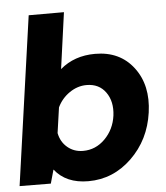

<svg xmlns="http://www.w3.org/2000/svg" viewBox="-59 -799 735 850"><g transform="rotate(-5 308.0 -373.5)"><path d="M377.9 -555.2Q487.8 -555.2 548.3 -475.6Q608.9 -396 592 -275.9Q575.2 -155.8 492.7 -75.9Q410.2 3.9 299.8 3.9Q200.7 3.9 149.9 -61L132.8 0L-5.9 -1L100.1 -751H256.8L222.2 -501Q285.2 -555.2 377.9 -555.2ZM288.1 -131.8Q344.2 -131.8 385.5 -173.3Q426.8 -214.8 435.1 -275.9Q442.9 -337.9 413.3 -379.4Q383.8 -420.9 328.1 -420.9Q288.1 -420.9 252.4 -396.5Q216.8 -372.1 198.2 -333L182.1 -220.2Q189.9 -180.2 219 -156Q248 -131.8 288.1 -131.8Z"/></g></svg>

Font: Oakes Grotesk
Style: Bold Italic
Weight: 700
Designer: Samuel Oakes
Foundry: Samuel Oakes
Version: Version 1.0 | wf-rip DC20170320